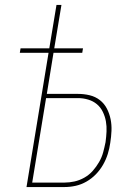

<svg xmlns="http://www.w3.org/2000/svg" viewBox="-20 -755 540 775"><path d="M87 0 176 -542H60L63 -560H179L208 -735H228L199 -560H315L312 -542H196L169 -376H295Q319 -376 342 -370.5Q365 -365 383 -351Q401 -337 411.5 -316.5Q422 -296 426.5 -273.5Q431 -251 430 -227Q429 -203 425 -178Q422 -156 415 -133.5Q408 -111 396 -90Q384 -69 367 -51.5Q350 -34 329 -22Q308 -10 285.5 -5Q263 0 240 0ZM110 -18H240Q260 -18 280.5 -22.5Q301 -27 320.5 -38Q340 -49 354.5 -65.5Q369 -82 380 -101Q391 -120 396.5 -140.5Q402 -161 406 -181Q409 -203 410 -224Q411 -245 407.5 -265Q404 -285 395 -303.5Q386 -322 371 -334.5Q356 -347 336 -353Q316 -359 295 -359H166Z"/></svg>

Font: Iosevka Term Curly Th Obl
Style: Regular
Weight: 100
Italic angle: -9°
Designer: Belleve Invis
Foundry: Belleve Invis
Version: Version 32.3.0